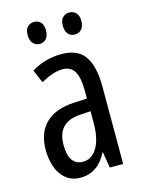

<svg xmlns="http://www.w3.org/2000/svg" viewBox="-112 -784 639 860"><g transform="rotate(-15 208.0 -354.0)"><path d="M213 -547Q289 -547 321 -499Q353 -451 353 -362V0H291L279 -74H277Q235 10 154 10Q113 10 86 -12.5Q59 -35 46.5 -71.5Q34 -108 34 -150Q34 -230 80 -274Q126 -318 211 -322L272 -325V-360Q272 -422 255 -451Q238 -480 200 -480Q156 -480 99 -447L73 -508Q136 -547 213 -547ZM225 -263Q117 -257 117 -152Q117 -103 134 -79.5Q151 -56 182 -56Q224 -56 248.5 -97.5Q273 -139 273 -212V-266ZM89 -668Q89 -694 101.5 -706Q114 -718 132 -718Q150 -718 162 -705.5Q174 -693 174 -668Q174 -642 162 -629Q150 -616 132 -616Q114 -616 101.5 -629Q89 -642 89 -668ZM252 -668Q252 -694 264.5 -706Q277 -718 295 -718Q313 -718 325.5 -705.5Q338 -693 338 -668Q338 -642 325.5 -629Q313 -616 295 -616Q276 -616 264 -629Q252 -642 252 -668Z"/></g></svg>

Font: Noto Sans Lao ExtraCondensed
Style: Regular
Weight: 400
Width: 2
Designer: Monotype Design Team
Foundry: Monotype Imaging Inc.
Version: Version 2.003; ttfautohint (v1.8.4.7-5d5b)